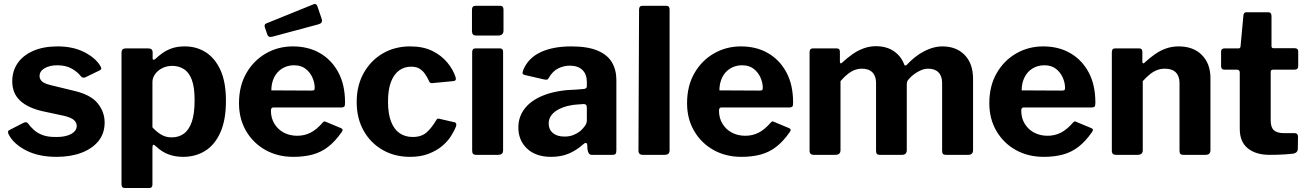

<svg xmlns="http://www.w3.org/2000/svg" viewBox="-20 -771 6512 956"><path d="M382 -392Q365 -414 336 -430Q307 -446 265 -446Q228 -446 202.5 -431.5Q177 -417 177 -392Q177 -379 187 -367.5Q197 -356 233 -347L348 -319Q431 -300 466 -257Q501 -214 501 -161Q501 -107 470.5 -69Q440 -31 386 -10.5Q332 10 262 10Q173 10 111 -21.5Q49 -53 24 -100Q20 -107 20 -113.5Q20 -120 26 -123L94 -158Q104 -163 109.5 -162.5Q115 -162 119 -157Q132 -139 150 -123Q168 -107 195 -97.5Q222 -88 263 -89Q291 -89 313.5 -95.5Q336 -102 349 -114.5Q362 -127 362 -144Q362 -161 348 -173.5Q334 -186 296 -195L193 -217Q118 -234 79.5 -270.5Q41 -307 41 -366Q41 -417 67.5 -456Q94 -495 145 -517.5Q196 -540 267 -540Q343 -540 398.5 -512Q454 -484 478 -445Q482 -439 484 -432.5Q486 -426 477 -421L405 -386Q398 -383 392.5 -384.5Q387 -386 382 -392Z M718 -530Q740 -530 740 -510V-480Q740 -474 744 -473.5Q748 -473 754 -478Q770 -493 789.5 -507Q809 -521 836 -530.5Q863 -540 900 -540Q959 -540 1005 -510.5Q1051 -481 1078 -421.5Q1105 -362 1105 -269Q1105 -173 1077 -111Q1049 -49 1001 -19.5Q953 10 892 10Q853 10 820 -2Q787 -14 758 -41Q748 -51 743.5 -50Q739 -49 739 -35V148Q739 165 724 165H601Q585 165 585 147V-508Q585 -519 590 -524.5Q595 -530 608 -530H718ZM739 -137Q759 -115 782 -101Q805 -87 835 -87Q870 -87 895.5 -105.5Q921 -124 935 -164.5Q949 -205 949 -272Q949 -337 935 -374Q921 -411 895.5 -427Q870 -443 838 -443Q810 -443 787.5 -431.5Q765 -420 752 -401.5Q739 -383 739 -363V-137Z M1329 -220Q1329 -183 1346.5 -154.5Q1364 -126 1393.5 -110.5Q1423 -95 1460 -95Q1496 -95 1526.5 -110.5Q1557 -126 1588 -162Q1592 -166 1595 -166.5Q1598 -167 1606 -163L1678 -133Q1692 -127 1681 -113Q1649 -67 1614 -40Q1579 -13 1536.5 -1.5Q1494 10 1441 10Q1363 10 1302 -24Q1241 -58 1205.5 -118.5Q1170 -179 1170 -257Q1170 -343 1206.5 -406.5Q1243 -470 1304 -505Q1365 -540 1438 -540Q1515 -540 1573 -506.5Q1631 -473 1664.5 -411Q1698 -349 1698 -260Q1698 -249 1696 -243Q1694 -237 1681 -236H1341Q1335 -236 1332 -232Q1329 -228 1329 -220ZM1530 -320Q1541 -320 1544 -322.5Q1547 -325 1547 -334Q1547 -359 1535.5 -385Q1524 -411 1501.5 -428.5Q1479 -446 1444 -446Q1411 -446 1385 -430Q1359 -414 1345 -385.5Q1331 -357 1331 -321ZM1560 -741 1582 -676Q1588 -656 1566 -650L1335 -588Q1324 -586 1319 -588.5Q1314 -591 1311 -599L1299 -634Q1294 -649 1305 -654L1542 -750Q1554 -755 1560 -741Z M2022 -540Q2087 -540 2132.5 -517.5Q2178 -495 2207 -460Q2236 -425 2248 -388Q2255 -368 2236 -367L2131 -357Q2120 -356 2116 -368Q2107 -387 2096 -403Q2085 -419 2069 -429Q2053 -439 2027 -439Q1993 -439 1967 -420Q1941 -401 1926.5 -362.5Q1912 -324 1912 -265Q1912 -205 1927 -166Q1942 -127 1969.5 -108Q1997 -89 2035 -89Q2079 -89 2104.5 -112Q2130 -135 2153 -174Q2156 -179 2159 -180Q2162 -181 2170 -179L2244 -162Q2255 -159 2251 -143Q2243 -121 2226 -94Q2209 -67 2181.5 -44Q2154 -21 2114.5 -5.5Q2075 10 2022 10Q1945 10 1885 -24.5Q1825 -59 1790.5 -120.5Q1756 -182 1756 -263Q1756 -345 1791 -407.5Q1826 -470 1886 -505Q1946 -540 2022 -540Z M2485 -24Q2485 -11 2479 -5.5Q2473 0 2458 0H2353Q2340 0 2335.5 -5Q2331 -10 2331 -21V-511Q2331 -530 2347 -530H2470Q2485 -530 2485 -513ZM2487 -619Q2487 -594 2460 -594H2352Q2339 -594 2334.5 -600Q2330 -606 2330 -617V-722Q2330 -742 2347 -742H2471Q2487 -742 2487 -723Z M2882 -51Q2851 -23 2812.5 -6.5Q2774 10 2724 10Q2648 10 2604.5 -31Q2561 -72 2561 -136Q2561 -192 2595.5 -234Q2630 -276 2695 -299.5Q2760 -323 2851 -325L2886 -328Q2891 -328 2896.5 -331Q2902 -334 2902 -342V-363Q2902 -401 2880 -422.5Q2858 -444 2817 -444Q2787 -444 2759.5 -430.5Q2732 -417 2713 -384Q2709 -377 2705.5 -375Q2702 -373 2691 -375L2591 -398Q2585 -400 2582.5 -404.5Q2580 -409 2586 -424Q2611 -483 2672.5 -511.5Q2734 -540 2824 -540Q2906 -540 2955.5 -519Q3005 -498 3027 -460.5Q3049 -423 3049 -373V-22Q3049 -10 3045 -5Q3041 0 3029 0H2927Q2916 0 2911.5 -8Q2907 -16 2905 -28L2904 -50Q2901 -68 2882 -51ZM2902 -236Q2902 -253 2887 -253L2859 -251Q2833 -250 2807 -243.5Q2781 -237 2759.5 -225.5Q2738 -214 2725 -196.5Q2712 -179 2712 -156Q2712 -126 2733 -108.5Q2754 -91 2791 -91Q2816 -91 2835.5 -99Q2855 -107 2869 -118Q2883 -131 2892.5 -144Q2902 -157 2902 -171V-236Z M3314 -24Q3314 -11 3308 -5.5Q3302 0 3287 0H3181Q3159 0 3159 -21L3162 -723Q3162 -742 3178 -742H3299Q3314 -742 3314 -724Z M3560 -220Q3560 -183 3577.5 -154.5Q3595 -126 3624.5 -110.5Q3654 -95 3691 -95Q3727 -95 3757.5 -110.5Q3788 -126 3819 -162Q3823 -166 3826 -166.5Q3829 -167 3837 -163L3909 -133Q3923 -127 3912 -113Q3880 -67 3845 -40Q3810 -13 3767.5 -1.5Q3725 10 3672 10Q3594 10 3533 -24Q3472 -58 3436.5 -118.5Q3401 -179 3401 -257Q3401 -343 3437.5 -406.5Q3474 -470 3535 -505Q3596 -540 3669 -540Q3746 -540 3804 -506.5Q3862 -473 3895.5 -411Q3929 -349 3929 -260Q3929 -249 3927 -243Q3925 -237 3912 -236H3572Q3566 -236 3563 -232Q3560 -228 3560 -220ZM3761 -320Q3772 -320 3775 -322.5Q3778 -325 3778 -334Q3778 -359 3766.5 -385Q3755 -411 3732.5 -428.5Q3710 -446 3675 -446Q3642 -446 3616 -430Q3590 -414 3576 -385.5Q3562 -357 3562 -321Z M4032 0Q4011 0 4011 -20V-511Q4011 -530 4027 -530H4147Q4162 -530 4162 -513V-464Q4162 -458 4165.5 -456Q4169 -454 4174 -460Q4200 -484 4226 -502Q4252 -520 4281 -530.5Q4310 -541 4341 -541Q4395 -541 4431.5 -515.5Q4468 -490 4483 -448Q4485 -444 4488.5 -444.5Q4492 -445 4496 -449Q4520 -475 4548.5 -495.5Q4577 -516 4609 -528Q4641 -540 4672 -540Q4742 -540 4783.5 -497Q4825 -454 4825 -379V-24Q4825 0 4801 0H4690Q4680 0 4675.5 -4.5Q4671 -9 4671 -20V-358Q4671 -392 4653 -410.5Q4635 -429 4602 -429Q4583 -429 4565 -421Q4547 -413 4532 -402Q4517 -391 4506 -378Q4499 -371 4497 -364.5Q4495 -358 4495 -350V-24Q4495 0 4471 0H4361Q4351 0 4346.5 -4.5Q4342 -9 4342 -20V-358Q4342 -392 4324 -410.5Q4306 -429 4272 -429Q4242 -429 4217 -413.5Q4192 -398 4165 -367V-23Q4165 0 4139 0H4032Z M5065 -220Q5065 -183 5082.5 -154.5Q5100 -126 5129.5 -110.5Q5159 -95 5196 -95Q5232 -95 5262.5 -110.5Q5293 -126 5324 -162Q5328 -166 5331 -166.5Q5334 -167 5342 -163L5414 -133Q5428 -127 5417 -113Q5385 -67 5350 -40Q5315 -13 5272.5 -1.5Q5230 10 5177 10Q5099 10 5038 -24Q4977 -58 4941.5 -118.5Q4906 -179 4906 -257Q4906 -343 4942.5 -406.5Q4979 -470 5040 -505Q5101 -540 5174 -540Q5251 -540 5309 -506.5Q5367 -473 5400.5 -411Q5434 -349 5434 -260Q5434 -249 5432 -243Q5430 -237 5417 -236H5077Q5071 -236 5068 -232Q5065 -228 5065 -220ZM5266 -320Q5277 -320 5280 -322.5Q5283 -325 5283 -334Q5283 -359 5271.5 -385Q5260 -411 5237.5 -428.5Q5215 -446 5180 -446Q5147 -446 5121 -430Q5095 -414 5081 -385.5Q5067 -357 5067 -321Z M5537 0Q5516 0 5516 -20V-511Q5516 -530 5532 -530H5653Q5668 -530 5668 -513V-464Q5668 -458 5671 -456Q5674 -454 5680 -460Q5706 -484 5732 -502Q5758 -520 5787 -530Q5816 -540 5849 -540Q5922 -540 5964.5 -497Q6007 -454 6007 -382V-24Q6007 0 5983 0H5872Q5862 0 5857.5 -4.5Q5853 -9 5853 -20V-358Q5853 -392 5834.5 -410.5Q5816 -429 5780 -429Q5759 -429 5741 -422Q5723 -415 5706 -401.5Q5689 -388 5670 -367V-23Q5670 0 5644 0H5537Z M6318 -424Q6307 -424 6307 -412V-171Q6307 -137 6323 -122.5Q6339 -108 6374 -108H6428Q6435 -108 6439 -103Q6443 -98 6443 -91L6442 -30Q6442 -11 6420 -6Q6402 -4 6381.5 -2.5Q6361 -1 6340.5 -0.5Q6320 0 6301 0Q6233 0 6193 -32.5Q6153 -65 6153 -129V-409Q6153 -424 6140 -424H6079Q6060 -424 6060 -441V-515Q6060 -530 6078 -530H6147Q6156 -530 6157 -541L6171 -693Q6172 -710 6186 -710H6295Q6311 -710 6311 -691V-541Q6311 -531 6321 -531H6426Q6444 -531 6444 -515V-441Q6444 -424 6424 -424Z"/></svg>

Font: Libre Franklin Thin
Style: Bold
Weight: 700
Version: Version 3.000